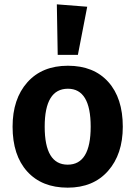

<svg xmlns="http://www.w3.org/2000/svg" viewBox="-20 -849 624 885"><path d="M242 -829 382 -818 339 -596H246ZM546 -265Q546 -138 478 -61Q410 16 292 16Q173 16 105.5 -58.5Q38 -133 38 -265Q38 -393 106 -469.5Q174 -546 293 -546Q412 -546 479 -471.5Q546 -397 546 -265ZM293 -440Q186 -440 186 -265Q186 -90 292 -90Q398 -90 398 -265Q398 -440 293 -440Z"/></svg>

Font: FiraGO SemiBold
Style: Regular
Weight: 600
Designer: bBox Type
Foundry: bBox Type GmbH
Version: Version 1.001;PS 001.001;hotconv 1.0.88;makeotf.lib2.5.64775